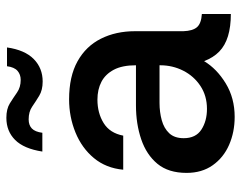

<svg xmlns="http://www.w3.org/2000/svg" viewBox="-97 -648 757 603"><g transform="rotate(-90 281.5 -346.5)"><path d="M216 12Q168 12 128 -5.5Q88 -23 64 -57Q40 -91 40 -139Q40 -196 68.5 -230.5Q97 -265 145.5 -281.5Q194 -298 252 -298H378Q378 -341 364 -367.5Q350 -394 326 -406.5Q302 -419 270 -419Q228 -419 196.5 -399.5Q165 -380 157 -338H50Q55 -392 86.5 -430Q118 -468 167 -488Q216 -508 271 -508Q343 -508 390.5 -481.5Q438 -455 461.5 -408Q485 -361 485 -301V-149Q486 -120 497.5 -106.5Q509 -93 539 -91V0Q499 0 469.5 -9Q440 -18 421 -36.5Q402 -55 391 -84Q367 -44 321 -16Q275 12 216 12ZM241 -75Q282 -75 313 -95.5Q344 -116 361 -149.5Q378 -183 378 -222V-224H260Q231 -224 205.5 -217Q180 -210 164.5 -193.5Q149 -177 149 -148Q149 -110 176 -92.5Q203 -75 241 -75ZM327 -591Q300 -591 282 -602Q264 -613 248 -624Q232 -635 208 -635Q190 -635 179.5 -625Q169 -615 166 -592H107Q116 -650 143.5 -677.5Q171 -705 213 -705Q241 -705 258.5 -694Q276 -683 292.5 -671.5Q309 -660 332 -660Q349 -660 360.5 -670Q372 -680 375 -703H434Q426 -647 397.5 -619Q369 -591 327 -591Z"/></g></svg>

Font: Rethink Sans Medium
Style: Regular
Weight: 500
Designer: The Rethink Sans project authors (Hans Thiessen). DM Sans designed by Colophon Foundry.
Foundry: Rethink Communications LLC
Version: Version 1.001